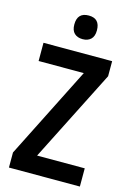

<svg xmlns="http://www.w3.org/2000/svg" viewBox="-136 -992 728 1059"><g transform="rotate(15 227.5 -462.0)"><path d="M431 0H26V-86L290 -610H32V-714H424V-628L159 -104H431ZM235 -924Q299 -924 299 -856Q299 -822 281.5 -805.5Q264 -789 235 -789Q205 -789 187.5 -805.5Q170 -822 170 -856Q170 -924 235 -924Z"/></g></svg>

Font: Noto Sans Condensed SemiBold
Style: Regular
Weight: 600
Width: 3
Designer: Monotype Design Team
Foundry: Monotype Imaging Inc.
Version: Version 2.013; ttfautohint (v1.8.4.7-5d5b)